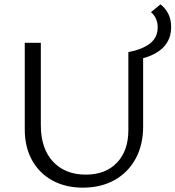

<svg xmlns="http://www.w3.org/2000/svg" viewBox="-20 -855 808 884"><path d="M94 -259V-658H168V-279Q168 -171 224 -111Q280 -51 375 -51Q466 -51 518.5 -106Q571 -161 571 -256V-615Q637 -628 671.5 -655.5Q706 -683 706 -729Q706 -752 697.5 -770Q689 -788 675 -799L719 -835Q768 -796 768 -731Q768 -623 639 -587V-273Q639 -188 604.5 -124.5Q570 -61 507.5 -26Q445 9 362 9Q282 9 221.5 -24Q161 -57 127.5 -117.5Q94 -178 94 -259Z"/></svg>

Font: QiushuiShotai Bright
Style: Regular
Weight: 400
Designer: Christian Thalmann (Catharsis Fonts)
Version: Version 1.250;